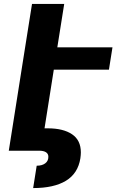

<svg xmlns="http://www.w3.org/2000/svg" viewBox="-20 -770 595 981"><path d="M254.9 -414.1 207.5 -114.3H224.1Q303.2 -114.3 348.1 -84Q393.1 -53.7 393.1 8.8Q393.1 21 390.6 39.1Q378.4 116.2 316.9 153.6Q255.4 190.9 149.4 190.9L167.5 76.7Q194.8 76.7 210.9 64.7Q227.1 52.7 227.1 31.2Q227.1 15.6 214.8 7.8Q202.6 0 179.7 0H24.9L43 -114.3L90.3 -414.1L108.4 -528.3L143.6 -750H308.1L272.9 -528.3H554.7L536.6 -414.1Z"/></svg>

Font: Mardoto Black
Style: Italic
Weight: 900
Italic angle: -12°
Designer: Christian Robertson, Vahan Hovhannisyan
Foundry: Google
Version: Version 1.000